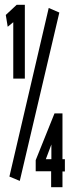

<svg xmlns="http://www.w3.org/2000/svg" viewBox="-20 -706 290 796"><path d="M35 -380V-614L12 -595L4 -644L49 -686H83V-380ZM62 44 19 26 182 -673 226 -654ZM192 70V4H128V-42L206 -236H239V-46H249V5H239V70ZM170 -46H193V-107Z"/></svg>

Font: Inconsolata UltraCondensed ExtraBold
Style: Regular
Weight: 800
Width: 1
Monospace: yes
Designer: Raph Levien, Cyreal, Brenton Simpson
Foundry: Raph Levien, Cyreal, Google
Version: Version 3.001; ttfautohint (v1.8.2.53-6de2)